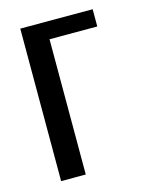

<svg xmlns="http://www.w3.org/2000/svg" viewBox="-84 -549 458 602"><g transform="rotate(-15 145.5 -247.5)"><path d="M40 0V-495H275V-439H120V0Z"/></g></svg>

Font: Alumni Sans Medium
Style: Regular
Weight: 500
Designer: Robert E. Leuschke
Foundry: Robert E. Leuschke
Version: Version 1.018